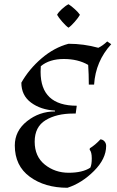

<svg xmlns="http://www.w3.org/2000/svg" viewBox="-20 -873 553 908"><path d="M397 -566Q349 -594 281.5 -594Q214 -594 173 -560Q172 -546 172 -533Q172 -373 343 -373L338 -336H326Q247 -336 195.5 -304.5Q144 -273 144 -203Q144 -133 192 -94.5Q240 -56 305 -56Q370 -56 407 -80Q414 -94 414 -124Q414 -154 404 -165L405 -172Q430 -187 455 -214Q467 -213 474.5 -204Q482 -195 482 -183Q482 -122 424.5 -64.5Q367 -7 299 15Q192 15 121 -37Q50 -89 50 -185Q50 -254 108 -300Q166 -346 240 -346V-350Q172 -354 126.5 -388Q81 -422 81 -482Q117 -546 176.5 -597Q236 -648 304 -666Q376 -666 445 -647Q466 -657 487 -677L506 -664Q432 -583 425 -473H400Q400 -521 397 -566ZM358 -803Q351 -790 333.5 -770Q316 -750 304 -742Q292 -750 274.5 -770Q257 -790 250 -803Q256 -815 273 -830.5Q290 -846 304 -853Q317 -845 334 -829.5Q351 -814 358 -803Z"/></svg>

Font: Almendra
Style: Regular
Weight: 400
Designer: Ana Sanfelippo
Foundry: Ana Sanfelippo
Version: Version 1.004